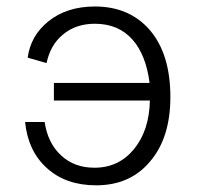

<svg xmlns="http://www.w3.org/2000/svg" viewBox="-20 -551 614 586"><path d="M64.5 -375 122.1 -358.4Q133.8 -414.1 171.9 -445.3Q210.9 -478.5 269.5 -478.5Q341.8 -478.5 384.8 -429.7Q425.8 -382.8 436.5 -297.9H144.5V-244.1H437.5Q435.5 -153.3 389.6 -96.7Q342.8 -39.1 268.6 -39.1Q207 -39.1 167 -76.2Q126 -113.3 116.2 -178.7H56.6Q65.4 -89.8 123 -38.1Q180.7 14.6 273.4 14.6Q377 14.6 437.5 -57.6Q500 -129.9 500 -254.9Q500 -385.7 437.5 -459Q375 -531.2 269.5 -531.2Q183.6 -531.2 127 -485.4Q73.2 -441.4 64.5 -375Z"/></svg>

Font: Dotum
Style: Regular
Weight: 400
Version: Version 2.21